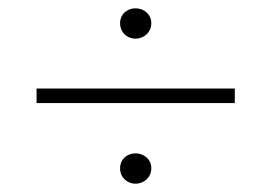

<svg xmlns="http://www.w3.org/2000/svg" viewBox="-20 -556 630 462"><path d="M68 -308H545V-343H68ZM306 -114C327 -114 344 -130 344 -150V-152C344 -172 327 -187 306 -187C285 -187 269 -172 269 -152V-150C269 -130 285 -114 306 -114ZM306 -463C327 -463 344 -479 344 -499V-501C344 -521 327 -536 306 -536C285 -536 269 -521 269 -501V-499C269 -479 285 -463 306 -463Z"/></svg>

Font: Fixel Display ExtraLight
Style: Italic
Weight: 200
Italic angle: -10°
Designer: AlfaBravo + MacPaw
Foundry: Kyrylo Tkachov, Marchela Mozhyna, Serhii Makarenko, Maria Weinstein, Zakhar Kryvoshyya
Version: Version 1.210;Glyphs 3.2 (3217)